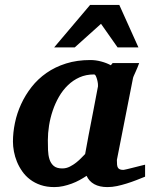

<svg xmlns="http://www.w3.org/2000/svg" viewBox="-20 -742 608 774"><path d="M375 -394Q375.5 -396 374.8 -403.8Q374 -411.6 371.8 -420.2Q369.6 -428.7 366.5 -435.3Q363.3 -441.9 358.9 -441.9Q326.7 -441.9 300.5 -430.2Q274.4 -418.5 253.7 -398.4Q232.9 -378.4 217.8 -352.1Q202.6 -325.7 192.6 -296.1Q182.6 -266.6 177.7 -235.8Q172.9 -205.1 172.9 -176.8Q172.9 -156.7 173.6 -136.7Q174.3 -116.7 179.4 -100.1Q184.6 -83.5 196.5 -73.2Q208.5 -63 231 -63Q247.1 -63 261.5 -70.3Q275.9 -77.6 287.8 -87.2Q299.8 -96.7 308.8 -106.4Q317.9 -116.2 323.2 -121.1Q326.7 -141.1 328.9 -152.1Q331.1 -163.1 332.8 -173.1Q334.5 -183.1 336.9 -195.8Q339.4 -208.5 344 -232.2Q348.6 -255.9 356 -294.2Q363.3 -332.5 375 -394ZM564.9 -29.8Q547.9 -22.9 529.1 -15.6Q510.3 -8.3 490.7 -2.2Q471.2 3.9 451.7 8.1Q432.1 12.2 413.1 12.2Q381.3 12.2 360.1 0.5Q338.9 -11.2 329.1 -33.2Q315.9 -24.4 300.8 -16.1Q285.6 -7.8 269 -1.7Q252.4 4.4 234.9 8.3Q217.3 12.2 199.2 12.2Q168.5 12.2 144 3.9Q119.6 -4.4 101.1 -18.6Q82.5 -32.7 69.6 -51.3Q56.6 -69.8 48.3 -90.1Q40 -110.4 36.1 -131.3Q32.2 -152.3 32.2 -170.9Q32.2 -208 40.3 -246.8Q48.3 -285.6 65.2 -322.3Q82 -358.9 107.4 -391.4Q132.8 -423.8 167.5 -448Q202.1 -472.2 246.3 -486.1Q290.5 -500 344.2 -500Q366.2 -500 387.9 -494.1Q409.7 -488.3 426.8 -479L434.1 -487.8H541Q538.6 -480.5 534.7 -471.2Q530.8 -461.9 526.9 -453.1Q522.9 -444.3 519.8 -437.3Q516.6 -430.2 516.1 -426.8L451.2 -97.2Q451.2 -85.9 451.9 -78.1Q452.6 -70.3 455.6 -65.7Q458.5 -61 463.9 -59.1Q469.2 -57.1 478 -57.1Q480 -57.1 492.4 -60.1Q504.9 -63 519.8 -66.9Q534.7 -70.8 547.9 -74Q561 -77.1 564.9 -78.1ZM454.1 -550.8 387.2 -646 281.2 -550.8H198.2L343.3 -722.2H460.9L538.1 -550.8Z"/></svg>

Font: Charis SIL APac
Style: Bold Italic
Weight: 700
Italic angle: -11°
Foundry: SIL International
Version: Version 5.000